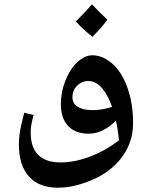

<svg xmlns="http://www.w3.org/2000/svg" viewBox="-20 -624 692 896"><path d="M251 252Q162 252 115 199.5Q68 147 68 47Q68 30 70.5 8.5Q73 -13 79 -40Q85 -67 93 -98L137 -87Q123 -40 123 -7Q123 63 158 98.5Q193 134 263 134Q311 134 362 119.5Q413 105 465 77Q482 67 500 55.5Q518 44 535 31Q533 8 529.5 -15.5Q526 -39 521 -61Q490 -30 458 -15Q426 0 394 0Q332 0 298 -36Q264 -72 264 -138Q264 -194 285 -247.5Q306 -301 340 -333Q375 -366 411 -366Q461 -366 506 -325Q551 -284 576 -211Q601 -139 601 -50Q601 14 574.5 67.5Q548 121 499 162Q467 189 424.5 209Q382 229 337.5 240.5Q293 252 251 252ZM414 -110Q435 -110 457.5 -114Q480 -118 503 -125Q488 -167 470 -194Q452 -221 432 -234Q413 -246 393 -246Q371 -246 353 -234.5Q335 -223 326 -206Q318 -188 318 -171Q318 -141 343 -125.5Q368 -110 414 -110ZM411 -452Q360 -494 334 -524Q357 -547 375.5 -566.5Q394 -586 409 -604Q420 -592 438 -574Q456 -556 481 -532Q469 -515 451.5 -495Q434 -475 411 -452Z"/></svg>

Font: Noto Naskh Arabic
Style: Regular
Weight: 400
Designer: Monotype Design Team, David Williams, Mohamad Dakak and Nizar Qandah
Foundry: Monotype Imaging Inc.
Version: Version 2.013